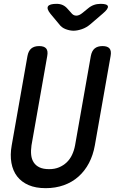

<svg xmlns="http://www.w3.org/2000/svg" viewBox="-20 -970 640 1000"><path d="M123 -678Q128 -705 143 -717.5Q158 -730 184 -730Q210 -730 220.5 -717.5Q231 -705 226 -678L144 -213Q140 -185 142.5 -162.5Q145 -140 156 -123.5Q167 -107 186.5 -98Q206 -89 236 -89Q265 -89 287.5 -98.5Q310 -108 327 -124Q344 -140 355 -163Q366 -186 371 -213L453 -678Q458 -705 473 -717.5Q488 -730 514 -730Q540 -730 550.5 -717.5Q561 -705 556 -678L474 -213Q465 -162 443.5 -121Q422 -80 389 -50.5Q356 -21 312.5 -5.5Q269 10 218 10Q166 10 129 -6Q92 -22 69.5 -51Q47 -80 39.5 -121.5Q32 -163 41 -213ZM275 -950Q293 -950 307 -943.5Q321 -937 332 -924L350 -904Q361 -889 376.5 -888.5Q392 -888 410 -903L437 -925Q452 -938 468.5 -944Q485 -950 504 -950Q539 -950 542 -937Q545 -924 515 -899L451 -844Q430 -826 406 -818Q382 -810 363 -810Q344 -810 322.5 -818Q301 -826 288 -844L243 -898Q222 -924 230 -937Q238 -950 275 -950Z"/></svg>

Font: Maple Mono Medium
Style: Italic
Weight: 500
Italic angle: -10°
Monospace: yes
Designer: subframe7536
Version: Version 7.000